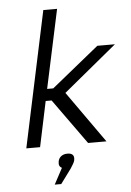

<svg xmlns="http://www.w3.org/2000/svg" viewBox="-60 -754 682 1000"><g transform="rotate(-5 280.5 -254.5)"><path d="M205 -710 54 0H126L176 -237H207L377 0H473L282 -270L561 -500H469L221 -299H189L277 -710ZM185 201H219L275 125C287 106 294 96 297 84V83C302 59 291 46 265 46C239 46 221 59 216 82V84C213 99 217 111 230 117Z"/></g></svg>

Font: LT Wave Text Light Italic
Style: Regular
Weight: 300
Designer: Daniel Lyons
Version: Version 2.5 (Glyphs App)